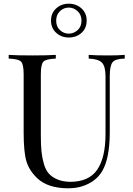

<svg xmlns="http://www.w3.org/2000/svg" viewBox="-20 -1005 722 1039"><path d="M574 -592V-291Q574 -148 533 -79Q508 -36 459 -11Q410 14 350 14Q240 14 182 -40Q138 -82 123 -132Q108 -182 108 -288V-602Q108 -657 94 -671.5Q80 -686 27 -688V-708Q69 -705 155 -705Q235 -705 282 -708V-688Q229 -686 215 -671.5Q201 -657 201 -602V-271Q201 -220 204.5 -185.5Q208 -151 217.5 -118Q227 -85 244.5 -65.5Q262 -46 290.5 -34Q319 -22 359 -21Q461 -21 506 -86.5Q551 -152 551 -280V-592Q551 -646 531.5 -666Q512 -686 460 -688V-708Q496 -705 562 -705Q622 -705 655 -708V-688Q604 -687 589 -668Q574 -649 574 -592ZM449 -894Q449 -852 421 -827Q393 -802 352 -802Q312 -802 284 -827.5Q256 -853 256 -894Q256 -934 284 -959.5Q312 -985 352 -985Q393 -985 421 -959.5Q449 -934 449 -894ZM304.5 -944.5Q284 -925 284 -893Q284 -861 304.5 -842Q325 -823 352 -823Q379 -823 400 -842Q421 -861 421 -893Q421 -925 400 -944.5Q379 -964 352 -964Q325 -964 304.5 -944.5Z"/></svg>

Font: Playfair Display
Style: Regular
Weight: 400
Designer: Claus Eggers S?rensen
Foundry: Claus Eggers S?rensen
Version: Version 1.003